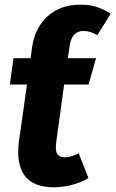

<svg xmlns="http://www.w3.org/2000/svg" viewBox="-20 -779 491 816"><path d="M268 -530.6H110L116.1 -576.8Q123.7 -630.8 150.1 -671.9Q176.5 -713.1 220 -736.1Q263.4 -759.1 322.7 -759.1Q366.9 -759.1 398.2 -747.1Q429.6 -735.1 450.5 -720.4L393.3 -629.3Q378.3 -638.3 364.4 -642.9Q350.6 -647.4 334.1 -647.4Q310.7 -647.4 295.7 -632.1Q280.7 -616.9 276 -584.7ZM110 -530.6H268L219.2 -177.4Q214.2 -139.3 223.2 -124.9Q232.2 -110.5 254.5 -110.5Q268.6 -110.5 283.5 -114.9Q298.4 -119.3 314.2 -128L355.9 -22.3Q322.7 -2.4 283.1 7.4Q243.5 17.2 208.9 17.2Q120.7 16.6 84.3 -33.5Q47.9 -83.6 60.5 -178.1L103.4 -482ZM37.2 -531.6H388.1L356.4 -419.6H22Z"/></svg>

Font: Fira Sans Variable
Style: Italic
Weight: 397
Italic angle: -8°
Designer: Carrois Corporate & Edenspiekermann AG
Foundry: Carrois Corporate GbR & Edenspiekermann AG
Version: Version 4.202